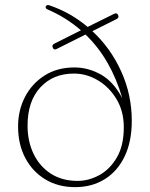

<svg xmlns="http://www.w3.org/2000/svg" viewBox="-20 -740 600 770"><path d="M508.5 -255.5Q508.5 -172.5 480 -113Q451.5 -53.5 400.2 -21.5Q349 10.5 281 10.5Q213 10.5 161.5 -20.8Q110 -52 81.2 -106.8Q52.5 -161.5 52.5 -232.5Q52.5 -297.5 80.2 -351.2Q108 -405 158.8 -437.2Q209.5 -469.5 278.5 -469.5Q334 -469.5 384.8 -441Q435.5 -412.5 470.5 -346Q448.5 -422.5 411.8 -487Q375 -551.5 323 -601.5L208 -544Q196.5 -538 192 -548Q186.5 -559.5 198 -565L304.5 -618.5Q245.5 -670 170 -702.5Q160 -707 164 -715Q168 -722 178.5 -718.5Q262.5 -690 331.5 -632L437.5 -684.5Q449 -690 453.5 -680Q459 -669.5 447.5 -663.5L350.5 -615Q423.5 -547.5 466 -453.8Q508.5 -360 508.5 -255.5ZM90.5 -236Q90.5 -173 114.8 -122.8Q139 -72.5 184 -43.5Q229 -14.5 291 -14.5Q336 -14.5 378.5 -37.8Q421 -61 448.8 -108.8Q476.5 -156.5 476.5 -229.5Q476.5 -293.5 447.5 -342Q418.5 -390.5 372.8 -417.8Q327 -445 276.5 -445Q193 -445 141.8 -389.5Q90.5 -334 90.5 -236Z"/></svg>

Font: Fraunces 9pt S050 Thin
Style: Regular
Weight: 100
Version: Version 1.000; ttfautohint (v1.8.3)